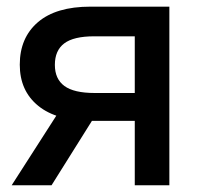

<svg xmlns="http://www.w3.org/2000/svg" viewBox="-20 -549 586 569"><path d="M481.9 0H379.4V-441.4H259.3Q198.2 -441.4 170.4 -420.4Q142.6 -399.4 142.6 -356.9Q142.6 -314.9 170.9 -294.2Q199.2 -273.4 260.7 -273.4H422.9V-190.9H251Q147.9 -190.9 93.3 -235.4Q38.6 -279.8 38.6 -357.4Q38.6 -437 92.3 -483.2Q146 -529.3 248 -529.3H481.9ZM132.8 0H14.6L167.5 -238.3H282.2Z"/></svg>

Font: Inter 24pt Medium
Style: Regular
Weight: 500
Designer: Rasmus Andersson
Foundry: rsms
Version: Version 4.001;git-66647c0bb